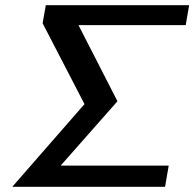

<svg xmlns="http://www.w3.org/2000/svg" viewBox="-20 -714 747 734"><path d="M27 0H611L625 -81H212L429 -327L280 -618H690L703 -694H155L143 -625L303 -316Z"/></svg>

Font: KpSans
Style: BoldItalic
Weight: 700
Italic angle: -11°
Version: Version 0.66